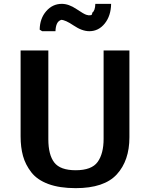

<svg xmlns="http://www.w3.org/2000/svg" viewBox="-20 -957 790 997"><path d="M186 -803Q187 -861 220 -899Q253 -937 301 -937Q337 -937 377 -910Q417 -883 429 -880Q441 -876 450 -878Q459 -878 459 -891Q474 -901 475 -937H557Q556 -875 524 -835Q492 -795 444 -795Q406 -795 362.5 -824.5Q319 -854 297 -854L300 -855Q295 -853 293 -852H294Q270 -843 268 -795H199ZM87 -249V-695H231V-234Q231 -153 262 -113Q293 -73 373 -73Q456 -73 487 -116Q518 -159 518 -236V-695H652V-244Q652 -123 586.5 -51.5Q521 20 373 20Q289 20 231 -1.5Q173 -23 142.5 -62.5Q112 -102 99.5 -147Q87 -192 87 -249Z"/></svg>

Font: Coval
Style: ExtraBold
Weight: 800
Foundry: Context Ltd
Version: Version 001.000